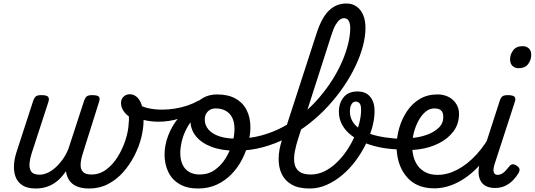

<svg xmlns="http://www.w3.org/2000/svg" viewBox="-20 -1059 3058 1098"><path d="M184 19Q136 19 108 0.5Q80 -18 69 -48Q58 -78 60 -114.5Q62 -151 74 -188L170 -483Q177 -502 186 -508.5Q195 -515 216 -515Q247 -515 255 -505.5Q263 -496 257 -477L161 -182Q152 -155 149 -126.5Q146 -98 158 -79Q170 -60 207 -60Q227 -60 249.5 -69.5Q272 -79 294 -98Q316 -117 336 -144Q356 -171 371 -207L461 -483Q468 -502 477 -508.5Q486 -515 506 -515Q538 -515 545.5 -506Q553 -497 547 -478L470 -234Q461 -205 451.5 -174.5Q442 -144 441 -118Q440 -92 454 -76.5Q468 -61 503 -61Q549 -61 587 -89Q625 -117 653 -162Q681 -207 697.5 -258Q714 -309 716 -354Q717 -364 717.5 -374Q718 -384 717 -393Q702 -404 692 -416.5Q682 -429 677 -442Q672 -455 672 -471Q672 -492 686.5 -506Q701 -520 722 -520Q739 -520 753.5 -511Q768 -502 779 -484Q790 -466 795.5 -437.5Q801 -409 801 -370Q801 -325 788 -272.5Q775 -220 748.5 -168.5Q722 -117 684.5 -74.5Q647 -32 598 -6.5Q549 19 490 19Q446 19 417.5 6Q389 -7 375 -29.5Q361 -52 357 -80Q336 -48 309.5 -25.5Q283 -3 251.5 8Q220 19 184 19Z M887 -363Q846 -363 810.5 -371Q775 -379 738 -402Q732 -405 733 -417Q734 -429 738.5 -442.5Q743 -456 750.5 -463.5Q758 -471 765 -466Q792 -448 829 -440Q866 -432 905 -432Q944 -432 981 -438Q1018 -444 1052 -455.5Q1086 -467 1116 -484Q1123 -488 1126 -475.5Q1129 -463 1127 -448Q1125 -433 1115 -428Q1061 -398 1003.5 -380.5Q946 -363 887 -363Z M1112 19Q1050 19 1007 -6Q964 -31 942.5 -75.5Q921 -120 921 -176Q921 -228 942 -284Q963 -340 1003.5 -388Q1044 -436 1103 -465Q1162 -494 1239 -494Q1257 -494 1259.5 -483Q1262 -472 1255.5 -461Q1249 -450 1236 -450Q1191 -450 1154.5 -432.5Q1118 -415 1091.5 -386.5Q1065 -358 1046.5 -322.5Q1028 -287 1019.5 -250.5Q1011 -214 1011 -183Q1011 -144 1024.5 -116.5Q1038 -89 1063 -75Q1088 -61 1122 -61Q1171 -61 1208 -87Q1245 -113 1270 -153.5Q1295 -194 1308 -238.5Q1321 -283 1321 -321Q1321 -360 1308 -386Q1295 -412 1270.5 -425.5Q1246 -439 1213 -439Q1194 -439 1186 -451Q1178 -463 1180 -479Q1182 -495 1192.5 -507Q1203 -519 1222 -519Q1284 -519 1326.5 -495.5Q1369 -472 1390.5 -429.5Q1412 -387 1412 -331Q1412 -291 1400.5 -243.5Q1389 -196 1365.5 -149.5Q1342 -103 1306 -65Q1270 -27 1221.5 -4Q1173 19 1112 19Z M1330 -197Q1249 -197 1190.5 -219Q1132 -241 1100.5 -280Q1069 -319 1069 -371Q1069 -415 1088.5 -448Q1108 -481 1142.5 -500Q1177 -519 1222 -519Q1241 -519 1249 -507Q1257 -495 1255 -479Q1253 -463 1242.5 -451Q1232 -439 1213 -439Q1186 -439 1168.5 -421.5Q1151 -404 1151 -375Q1151 -343 1172.5 -318Q1194 -293 1234.5 -279.5Q1275 -266 1331 -266Q1406 -266 1473.5 -284Q1541 -302 1601 -334.5Q1661 -367 1712.5 -409.5Q1764 -452 1806.5 -502Q1849 -552 1882 -604.5Q1915 -657 1937.5 -709.5Q1960 -762 1971.5 -810.5Q1983 -859 1983 -899Q1983 -915 1996 -923Q2009 -931 2026.5 -931Q2044 -931 2057 -923Q2070 -915 2070 -899Q2070 -852 2056 -797.5Q2042 -743 2014.5 -684.5Q1987 -626 1948 -568Q1909 -510 1859.5 -455.5Q1810 -401 1750.5 -354Q1691 -307 1624 -272Q1557 -237 1483 -217Q1409 -197 1330 -197Z M1751 19Q1687 19 1648 -3.5Q1609 -26 1591 -64Q1573 -102 1573.5 -152Q1574 -202 1592 -257L1791 -870Q1820 -959 1861.5 -999Q1903 -1039 1961 -1039Q1995 -1039 2019.5 -1021.5Q2044 -1004 2057 -973Q2070 -942 2070 -899Q2070 -880 2057 -871Q2044 -862 2026.5 -862Q2009 -862 1996 -871Q1983 -880 1983 -899Q1983 -917 1979 -929.5Q1975 -942 1967 -948.5Q1959 -955 1946 -955Q1935 -955 1923 -946Q1911 -937 1899 -916.5Q1887 -896 1875 -858L1687 -272Q1674 -233 1666.5 -195Q1659 -157 1663.5 -127Q1668 -97 1690 -79Q1712 -61 1757 -61Q1797 -61 1833.5 -78.5Q1870 -96 1902 -126Q1934 -156 1960 -193.5Q1986 -231 2005 -272.5Q2024 -314 2034.5 -354.5Q2045 -395 2045 -430Q2045 -459 2036 -468.5Q2027 -478 2015 -478Q1997 -478 1990.5 -492.5Q1984 -507 1992 -521.5Q2000 -536 2025 -536Q2046 -536 2063.5 -529.5Q2081 -523 2094 -509Q2107 -495 2114.5 -474Q2122 -453 2122 -423Q2122 -379 2108.5 -330Q2095 -281 2070 -231Q2045 -181 2011.5 -136.5Q1978 -92 1936 -57Q1894 -22 1847.5 -1.5Q1801 19 1751 19Z M2283 -204Q2225 -204 2171 -213Q2117 -222 2071 -240Q2025 -258 1990.5 -284Q1956 -310 1937 -344.5Q1918 -379 1918 -420Q1918 -469 1945 -502.5Q1972 -536 2024 -536Q2040 -536 2042 -521.5Q2044 -507 2036.5 -492.5Q2029 -478 2014 -478Q1999 -478 1990 -462.5Q1981 -447 1981 -421Q1981 -391 1995 -366.5Q2009 -342 2035 -323.5Q2061 -305 2099 -292.5Q2137 -280 2184.5 -273Q2232 -266 2289 -264Q2299 -264 2303.5 -254.5Q2308 -245 2307.5 -233.5Q2307 -222 2301 -213Q2295 -204 2283 -204Z M2266 -273Q2298 -267 2340 -270.5Q2382 -274 2422 -288.5Q2462 -303 2488.5 -328Q2515 -353 2515 -390Q2515 -416 2502.5 -427.5Q2490 -439 2463 -439Q2449 -439 2442.5 -451Q2436 -463 2437.5 -479Q2439 -495 2450 -507Q2461 -519 2482 -519Q2508 -519 2530.5 -511Q2553 -503 2569.5 -488Q2586 -473 2595.5 -453Q2605 -433 2605 -408Q2605 -350 2573.5 -308Q2542 -266 2490.5 -240Q2439 -214 2379 -205.5Q2319 -197 2263 -204Z M2464 18Q2419 18 2383.5 5.5Q2348 -7 2323 -30Q2298 -53 2281 -83.5Q2264 -114 2256 -149.5Q2248 -185 2248 -222Q2248 -274 2263 -326.5Q2278 -379 2307.5 -423Q2337 -467 2380.5 -493Q2424 -519 2482 -519Q2493 -519 2496.5 -507Q2500 -495 2496.5 -479Q2493 -463 2484.5 -451Q2476 -439 2464 -439Q2436 -439 2413 -419.5Q2390 -400 2373 -368.5Q2356 -337 2346.5 -299.5Q2337 -262 2337 -226Q2337 -195 2344.5 -165Q2352 -135 2369 -111.5Q2386 -88 2414 -73.5Q2442 -59 2483 -59Q2539 -59 2596 -89Q2653 -119 2705.5 -176Q2758 -233 2799 -315Q2803 -323 2814.5 -322.5Q2826 -322 2834.5 -314.5Q2843 -307 2836 -291Q2792 -192 2731 -123Q2670 -54 2601.5 -18Q2533 18 2464 18Z M2812 16Q2748 16 2726.5 -28.5Q2705 -73 2731 -152L2838 -483Q2845 -503 2854.5 -509Q2864 -515 2883 -515Q2914 -515 2922.5 -505.5Q2931 -496 2924 -476L2808 -119Q2799 -90 2803.5 -74.5Q2808 -59 2826 -59Q2839 -59 2851 -66Q2863 -73 2873 -84.5Q2883 -96 2892 -107Q2898 -116 2908.5 -119Q2919 -122 2934 -112Q2950 -102 2951 -91.5Q2952 -81 2946 -70Q2933 -48 2913.5 -28Q2894 -8 2868.5 4Q2843 16 2812 16ZM2945 -669Q2925 -669 2911 -682Q2897 -695 2897 -720Q2897 -747 2914.5 -771Q2932 -795 2969 -795Q2990 -795 3004 -782.5Q3018 -770 3018 -744Q3018 -717 3000.5 -693Q2983 -669 2945 -669Z"/></svg>

Font: Playwrite CO
Style: Regular
Weight: 400
Designer: Veronika Burian, José Scaglione
Foundry: TypeTogether
Version: Version 1.000